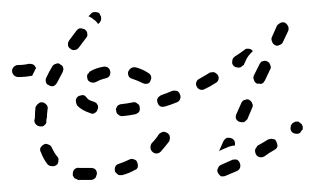

<svg xmlns="http://www.w3.org/2000/svg" viewBox="-30 -289 523 319"><path d="M121 10Q123 10 125 9Q127 8 128 7Q130 5 130 3Q131 1 131 -1Q131 -5 128 -8Q125 -10 121 -10Q115 -10 109 -10Q105 -10 102 -10Q98 -11 94 -8Q91 -5 91 -1Q91 1 91 3Q92 4 93 6Q94 8 96 8Q98 9 100 10Q104 10 109 10Q115 10 121 10ZM369 -11Q370 -15 368 -19Q368 -20 366 -22Q365 -23 363 -24Q361 -24 359 -24Q357 -24 355 -23Q346 -19 337 -15Q333 -13 332 -9Q330 -6 332 -2Q333 0 334 1Q336 3 337 4Q339 4 341 4Q343 4 345 3Q354 -1 364 -5Q368 -7 369 -11ZM197 -8Q198 -10 199 -11Q199 -13 199 -15Q199 -17 198 -19Q197 -23 193 -24Q189 -26 185 -24Q177 -20 168 -17Q164 -16 162 -13Q160 -9 161 -5Q161 -3 163 -2Q164 0 166 1Q167 2 169 2Q171 2 173 2Q184 -1 193 -6Q195 -7 197 -8ZM56 -13Q60 -12 64 -15Q67 -17 67 -22Q68 -26 65 -29Q60 -35 56 -44Q54 -48 50 -49Q46 -51 43 -49Q39 -47 37 -43Q36 -39 38 -36Q42 -25 49 -16Q52 -13 56 -13ZM431 -46Q431 -50 429 -54Q428 -56 427 -57Q425 -58 423 -58Q421 -59 419 -58Q417 -58 415 -57Q407 -52 398 -47Q397 -46 396 -44Q394 -42 394 -40Q393 -39 394 -37Q394 -35 395 -33Q397 -29 401 -28Q405 -27 409 -29Q417 -35 426 -40Q430 -42 431 -46ZM252 -58Q253 -60 252 -62Q252 -64 251 -65Q250 -67 248 -68Q245 -70 241 -70Q237 -69 234 -66Q229 -58 222 -51Q220 -48 220 -44Q220 -40 223 -37Q226 -34 230 -34Q234 -34 237 -37Q244 -45 251 -54Q252 -56 252 -58ZM344 -58Q345 -59 347 -60Q349 -60 351 -60Q353 -60 355 -59Q358 -58 360 -54Q361 -50 360 -47Q358 -47 357 -47Q351 -46 345 -43Q340 -41 334 -38L341 -54Q342 -56 344 -58ZM471 -72Q473 -73 473 -75Q473 -77 473 -79Q472 -81 471 -83Q470 -84 468 -85Q467 -87 465 -87Q463 -87 461 -87Q459 -86 457 -85Q453 -82 453 -78Q452 -74 454 -71Q457 -67 461 -67Q465 -66 468 -68L469 -69Q470 -70 471 -72ZM27 -89Q27 -85 30 -82Q33 -79 37 -79Q39 -79 41 -79Q43 -80 45 -82Q46 -83 47 -85Q47 -87 47 -89Q47 -91 48 -94Q48 -100 49 -107Q50 -111 48 -114Q45 -118 41 -119Q39 -119 37 -119Q35 -118 34 -117Q32 -116 31 -114Q30 -113 29 -111Q28 -102 28 -94Q28 -92 27 -89ZM362 -92Q364 -88 367 -87Q369 -86 371 -86Q373 -86 375 -86Q377 -87 378 -88Q380 -90 381 -91L389 -110Q391 -114 389 -117Q388 -121 384 -123Q383 -124 381 -124Q379 -124 377 -123Q375 -123 373 -121Q372 -120 371 -118L363 -100Q361 -96 362 -92ZM201 -103Q203 -107 202 -111Q202 -115 198 -117Q195 -120 191 -119Q181 -117 172 -116Q170 -116 168 -115Q166 -114 165 -113Q164 -111 163 -109Q162 -107 163 -106Q163 -101 166 -99Q169 -96 173 -96Q184 -97 194 -99Q198 -100 201 -103ZM127 -101Q131 -103 132 -107Q133 -109 133 -111Q133 -113 132 -115Q131 -116 130 -118Q128 -119 126 -120Q122 -121 118 -123Q115 -125 114 -127Q112 -129 111 -130Q109 -131 107 -131Q105 -131 103 -130Q101 -130 100 -129Q96 -126 96 -122Q96 -118 98 -114Q105 -106 120 -101Q124 -99 127 -101ZM267 -121Q269 -123 269 -124Q270 -126 270 -128Q270 -130 269 -132Q268 -136 264 -138Q260 -139 256 -138Q247 -134 238 -131Q236 -130 235 -129Q233 -128 232 -126Q231 -124 231 -122Q231 -120 232 -118Q233 -114 237 -112Q240 -111 244 -112Q254 -115 264 -119Q266 -120 267 -121ZM333 -157Q334 -161 332 -164Q331 -166 329 -167Q328 -168 326 -169Q324 -169 322 -169Q320 -169 318 -168Q310 -163 301 -158Q297 -156 296 -152Q295 -148 297 -145Q299 -141 303 -140Q307 -139 310 -141Q319 -145 328 -151Q332 -153 333 -157ZM46 -157Q46 -155 46 -153Q47 -151 48 -149Q50 -148 52 -147Q55 -145 59 -146Q63 -148 65 -152Q69 -160 74 -169Q75 -171 75 -173Q76 -174 75 -176Q75 -178 73 -180Q72 -181 70 -182Q67 -185 63 -183Q59 -182 57 -179Q51 -169 47 -160Q46 -159 46 -157ZM392 -156Q393 -152 397 -150Q399 -150 401 -150Q403 -149 405 -150Q407 -151 408 -152Q409 -154 410 -155L419 -174Q421 -177 419 -181Q418 -185 414 -187Q412 -188 410 -188Q408 -188 406 -187Q404 -187 403 -185Q402 -184 401 -182L392 -164Q390 -160 392 -156ZM188 -176Q185 -174 183 -170Q182 -166 184 -162Q186 -159 190 -158Q199 -155 207 -151Q211 -149 215 -150Q219 -151 220 -155Q222 -159 221 -162Q220 -166 216 -168Q207 -174 196 -177Q192 -178 188 -176ZM117 -167Q115 -166 115 -164Q114 -162 115 -160Q115 -158 116 -156Q118 -153 122 -152Q126 -151 130 -153Q137 -157 146 -159Q150 -160 152 -163Q154 -167 153 -171Q152 -175 149 -177Q145 -179 141 -178Q129 -176 119 -170Q118 -169 117 -167ZM0 -161Q-2 -161 -4 -162Q-6 -163 -7 -164Q-8 -165 -9 -167Q-10 -169 -10 -171Q-10 -175 -7 -178Q-4 -181 0 -181Q10 -181 18 -183Q22 -183 25 -182Q28 -180 30 -176Q28 -173 27 -170Q25 -167 24 -164Q24 -164 23 -163Q23 -163 22 -163Q12 -161 0 -161ZM387 -201Q389 -203 390 -204Q390 -204 390 -204Q390 -204 390 -204Q389 -206 387 -207Q385 -208 383 -208Q381 -208 379 -208Q377 -207 376 -206Q368 -200 360 -195Q356 -192 356 -188Q355 -184 357 -181Q360 -177 364 -177Q368 -176 371 -178Q373 -180 375 -181L380 -192Q383 -197 387 -201ZM83 -218Q83 -216 83 -214Q83 -212 84 -211Q85 -209 87 -208Q90 -205 95 -206Q99 -207 101 -210Q107 -218 113 -226Q116 -229 115 -233Q115 -237 111 -240Q110 -241 108 -241Q106 -242 104 -242Q102 -242 100 -241Q99 -240 97 -238Q91 -230 85 -222Q84 -220 83 -218ZM422 -220Q423 -216 427 -214Q429 -213 430 -213Q432 -213 434 -214Q436 -215 438 -216Q439 -217 440 -219L449 -238Q450 -241 449 -245Q447 -249 444 -251Q442 -252 440 -252Q438 -252 436 -251Q434 -250 433 -249Q431 -248 430 -246L422 -228Q420 -224 422 -220ZM128 -269Q132 -269 135 -267Q136 -265 137 -263Q138 -262 138 -260Q138 -258 138 -256Q137 -254 136 -252L133 -249Q130 -254 125 -257Q122 -260 117 -262L121 -266Q123 -269 128 -269Z"/></svg>

Font: FRB American Cursive Dashed Light
Style: Italic
Weight: 300
Italic angle: -25°
Version: Version 2.0;Modular Font Editor K font №1